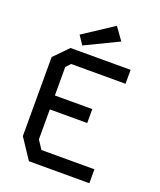

<svg xmlns="http://www.w3.org/2000/svg" viewBox="-164 -1014 927 1114"><g transform="rotate(20 300.0 -456.5)"><path d="M153 -700 68 -613V-125L151 0H524V-86H197L162 -139V-324H393V-410H162V-586L188 -614H524V-700ZM212 -737 417 -836 362 -913 176 -791Z"/></g></svg>

Font: Kode Mono Medium
Style: Regular
Weight: 500
Monospace: yes
Designer: Isa Ozler
Foundry: Kadena LLC
Version: Version 1.206;gftools[0.9.28]